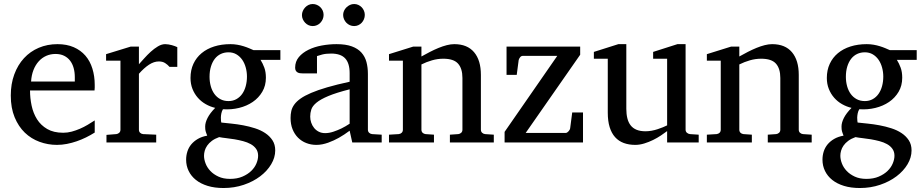

<svg xmlns="http://www.w3.org/2000/svg" viewBox="-20 -716 4644 965"><path d="M456.1 -49.8Q435.1 -36.6 412.4 -25.4Q389.6 -14.2 365.5 -5.9Q341.3 2.4 316.4 7.3Q291.5 12.2 266.1 12.2Q220.7 12.2 178.7 -3.2Q136.7 -18.6 104.7 -49.3Q72.8 -80.1 53.5 -126.7Q34.2 -173.3 34.2 -235.8Q34.2 -294.4 51.8 -342Q69.3 -389.6 100.6 -423.6Q131.8 -457.5 174.8 -475.8Q217.8 -494.1 269 -494.1Q315.4 -494.1 350.6 -478.8Q385.7 -463.4 409.2 -436.3Q432.6 -409.2 444.3 -371.3Q456.1 -333.5 456.1 -289.1V-275.9Q456.1 -268.1 455.1 -261.2H130.9Q130.9 -223.1 138.9 -185.1Q147 -147 166 -116.7Q185.1 -86.4 217.3 -67.6Q249.5 -48.8 297.9 -48.8Q319.3 -48.8 340.3 -54.4Q361.3 -60.1 381.6 -68.8Q401.9 -77.6 420.4 -88.6Q439 -99.6 456.1 -110.8ZM356 -328.1Q356 -353 350.1 -374.3Q344.2 -395.5 332.3 -411.1Q320.3 -426.8 302 -435.8Q283.7 -444.8 258.8 -444.8Q233.9 -444.8 212.4 -435.3Q190.9 -425.8 174.6 -407.7Q158.2 -389.6 148.2 -364Q138.2 -338.4 136.2 -306.2H356Z M832 -379.9Q822.3 -391.1 809.6 -399.2Q796.9 -407.2 778.3 -407.2Q753.9 -407.2 729 -390.9Q704.1 -374.5 678.2 -345.2V-64Q678.2 -54.7 684.1 -48.8Q689.9 -43 699.2 -42L765.1 -39.1V0H515.1V-38.1L564.5 -42Q573.2 -43 579.3 -48.8Q585.4 -54.7 585.4 -64V-411.1H513.2V-443.8L637.2 -481.9H678.2V-393.1Q689 -404.8 704.3 -422.1Q719.7 -439.5 737.3 -455.6Q754.9 -471.7 773.7 -482.9Q792.5 -494.1 810.1 -494.1Q817.9 -494.1 826.7 -492.7Q835.4 -491.2 843.8 -489Q852.1 -486.8 859.1 -484.1Q866.2 -481.4 871.1 -479V-379.9Z M1277.3 66.9Q1277.3 46.4 1267.1 32Q1256.8 17.6 1240 8.3Q1223.1 -1 1201.9 -6.6Q1180.7 -12.2 1158.9 -15.9Q1137.2 -19.5 1116.9 -21.7Q1096.7 -23.9 1081.5 -26.9Q1059.6 -19 1044.9 -8.1Q1030.3 2.9 1021.5 15.6Q1012.7 28.3 1009 41.5Q1005.4 54.7 1005.4 66.9Q1005.4 85 1013.2 105.5Q1021 126 1037.1 143.1Q1053.2 160.2 1077.9 171.6Q1102.5 183.1 1136.2 183.1Q1171.9 183.1 1198.5 171.6Q1225.1 160.2 1242.7 143.1Q1260.3 126 1268.8 105.5Q1277.3 85 1277.3 66.9ZM1221.2 -331.1Q1221.2 -354.5 1215.1 -376.7Q1209 -398.9 1197.3 -415.8Q1185.5 -432.6 1168.2 -442.9Q1150.9 -453.1 1128.4 -453.1Q1107.4 -453.1 1089.8 -444.8Q1072.3 -436.5 1059.8 -420.7Q1047.4 -404.8 1040.3 -381.8Q1033.2 -358.9 1033.2 -330.1Q1033.2 -305.2 1039.3 -283Q1045.4 -260.7 1057.4 -244.1Q1069.3 -227.5 1087.2 -217.8Q1105 -208 1128.4 -208Q1150.9 -208 1168.2 -217.8Q1185.5 -227.5 1197.3 -244.1Q1209 -260.7 1215.1 -283.2Q1221.2 -305.7 1221.2 -331.1ZM1289.6 -415Q1300.8 -397 1308.6 -375.7Q1316.4 -354.5 1316.4 -325.2Q1316.4 -285.6 1298.3 -254.9Q1280.3 -224.1 1250.2 -203.6Q1220.2 -183.1 1181.4 -173.6Q1142.6 -164.1 1100.6 -167Q1094.7 -157.2 1092.5 -146Q1090.3 -134.8 1090.1 -125Q1089.8 -115.2 1090.8 -108.2Q1091.8 -101.1 1092.3 -100.1Q1114.7 -97.7 1143.6 -94.7Q1172.4 -91.8 1202.4 -86.2Q1232.4 -80.6 1261.5 -71.3Q1290.5 -62 1313 -47.1Q1335.4 -32.2 1349.4 -11Q1363.3 10.3 1363.3 40Q1363.3 75.7 1343 109.6Q1322.8 143.6 1287.6 170.2Q1252.4 196.8 1205.1 212.9Q1157.7 229 1103.5 229Q1058.6 229 1023.7 218.3Q988.8 207.5 964.8 188.5Q940.9 169.4 928.2 143.3Q915.5 117.2 915.5 86.9Q915.5 64.9 921.9 45.2Q928.2 25.4 941.4 9.5Q954.6 -6.3 974.4 -17.8Q994.1 -29.3 1021.5 -34.2Q1018.6 -42 1016.6 -47.1Q1014.6 -52.2 1013.4 -56.9Q1012.2 -61.5 1011.7 -66.7Q1011.2 -71.8 1011.2 -80.1Q1011.2 -99.6 1023.2 -123.3Q1035.2 -147 1061.5 -173.8Q1036.6 -179.7 1014.2 -192.4Q991.7 -205.1 974.6 -224.4Q957.5 -243.7 947.5 -268.8Q937.5 -293.9 937.5 -324.2Q937.5 -363.8 952.1 -395.3Q966.8 -426.8 993.2 -448.7Q1019.5 -470.7 1056.4 -482.4Q1093.3 -494.1 1138.2 -494.1Q1155.8 -494.1 1172.6 -491.2Q1189.5 -488.3 1204.3 -483.6Q1219.2 -479 1231.9 -473.6Q1244.6 -468.3 1254.4 -463.9H1389.2V-415Z M1737.3 -267.1Q1669.9 -250 1630.4 -233.4Q1590.8 -216.8 1570.6 -200Q1550.3 -183.1 1544.7 -165.8Q1539.1 -148.4 1539.1 -129.9Q1539.1 -114.3 1544.2 -99.4Q1549.3 -84.5 1558.8 -72.8Q1568.4 -61 1582.3 -54Q1596.2 -46.9 1614.3 -46.9Q1634.3 -46.9 1656 -54.2Q1677.7 -61.5 1695.8 -70.3Q1716.8 -80.6 1737.3 -94.2ZM1750.5 0 1737.3 -59.1Q1710.9 -39.1 1683.1 -23.4Q1670.9 -16.6 1657.2 -10.3Q1643.6 -3.9 1629.2 1.2Q1614.7 6.3 1599.9 9.3Q1585 12.2 1570.3 12.2Q1543 12.2 1519.3 2.9Q1495.6 -6.3 1478 -23.9Q1460.4 -41.5 1450.4 -66.4Q1440.4 -91.3 1440.4 -123Q1440.4 -141.6 1444.1 -158.2Q1447.8 -174.8 1459 -190.4Q1470.2 -206.1 1490.5 -220.5Q1510.7 -234.9 1543.7 -249Q1576.7 -263.2 1624.3 -277.1Q1671.9 -291 1737.3 -305.2V-348.1Q1737.3 -398.4 1714.8 -422.6Q1692.4 -446.8 1644 -446.8Q1617.7 -446.8 1599.1 -441.9Q1580.6 -437 1573.2 -434.1V-347.2H1500.5Q1493.7 -347.2 1487.1 -348.1Q1480.5 -349.1 1475.1 -352.3Q1469.7 -355.5 1466.6 -361.1Q1463.4 -366.7 1463.4 -376Q1463.4 -406.7 1481.9 -429Q1500.5 -451.2 1530.3 -465.8Q1560.1 -480.5 1597.2 -487.3Q1634.3 -494.1 1671.4 -494.1Q1717.8 -494.1 1748.3 -482.9Q1778.8 -471.7 1796.6 -451.7Q1814.5 -431.6 1821.8 -404.3Q1829.1 -377 1829.1 -344.2V-64Q1829.1 -54.7 1835.2 -48.8Q1841.3 -43 1850.1 -42L1898.4 -39.1V0ZM1606.4 -641.1Q1606.4 -629.9 1602.1 -619.6Q1597.7 -609.4 1590.3 -601.6Q1583 -593.8 1573 -589.4Q1563 -585 1551.8 -585Q1540.5 -585 1530.8 -589.4Q1521 -593.8 1513.7 -601.6Q1506.3 -609.4 1502 -619.1Q1497.6 -628.9 1497.6 -640.1Q1497.6 -650.9 1502 -660.9Q1506.3 -670.9 1513.7 -678.7Q1521 -686.5 1530.8 -691.2Q1540.5 -695.8 1551.8 -695.8Q1563 -695.8 1573 -691.4Q1583 -687 1590.3 -679.7Q1597.7 -672.4 1602.1 -662.4Q1606.4 -652.3 1606.4 -641.1ZM1813.5 -641.1Q1813.5 -629.9 1809.3 -619.6Q1805.2 -609.4 1797.9 -601.6Q1790.5 -593.8 1780.8 -589.4Q1771 -585 1759.8 -585Q1748.5 -585 1738.5 -589.4Q1728.5 -593.8 1720.9 -601.6Q1713.4 -609.4 1709 -619.6Q1704.6 -629.9 1704.6 -641.1Q1704.6 -651.4 1709 -661.4Q1713.4 -671.4 1721.2 -679Q1729 -686.5 1738.8 -691.2Q1748.5 -695.8 1759.8 -695.8Q1771 -695.8 1780.8 -691.4Q1790.5 -687 1797.9 -679.4Q1805.2 -671.9 1809.3 -661.9Q1813.5 -651.9 1813.5 -641.1Z M2241.2 0V-39.1L2283.2 -42Q2292 -43 2298.1 -48.8Q2304.2 -54.7 2304.2 -64V-324.2Q2304.2 -371.6 2282.2 -396.2Q2260.3 -420.9 2208 -420.9Q2179.2 -420.9 2151.4 -412.8Q2123.5 -404.8 2098.1 -392.1V-64Q2098.1 -54.7 2104 -48.8Q2109.9 -43 2119.1 -42L2161.1 -39.1V0H1935.1V-39.1L1983.9 -42Q1993.2 -43 1999 -48.8Q2004.9 -54.7 2004.9 -64V-411.1H1935.1V-443.8L2057.1 -481.9H2098.1V-432.1Q2119.1 -443.8 2140.9 -455.1Q2162.6 -466.3 2184.1 -475.1Q2205.6 -483.9 2225.6 -489Q2245.6 -494.1 2263.2 -494.1Q2328.6 -494.1 2362.8 -453.6Q2397 -413.1 2397 -339.8V-64Q2397 -54.7 2403.1 -48.8Q2409.2 -43 2418 -42L2461.9 -39.1V0Z M2516.1 0V-53.2L2780.8 -435.1H2606.9Q2599.6 -435.1 2594 -428Q2588.4 -420.9 2586.9 -414.1L2577.1 -339.8H2525.9V-481.9H2896V-440.9L2622.1 -47.9H2823.7Q2827.1 -47.9 2830.8 -50.3Q2834.5 -52.7 2837.6 -56.2Q2840.8 -59.6 2843 -63.7Q2845.2 -67.9 2845.7 -71.8L2856 -150.9H2910.2V0Z M3333 0V-57.1Q3320.3 -47.4 3302 -35.2Q3283.7 -22.9 3262.5 -12.5Q3241.2 -2 3218 5.1Q3194.8 12.2 3172.9 12.2Q3140.6 12.2 3115 2.7Q3089.4 -6.8 3071.5 -26.6Q3053.7 -46.4 3044.2 -76.9Q3034.7 -107.4 3034.7 -149.9V-420.9H2964.8V-455.1L3087.9 -494.1H3127.9V-168.9Q3127.9 -142.6 3133.1 -121.6Q3138.2 -100.6 3149.7 -85.9Q3161.1 -71.3 3179.7 -63.7Q3198.2 -56.2 3224.6 -56.2Q3239.7 -56.2 3255.4 -59.1Q3271 -62 3285.2 -66.7Q3299.3 -71.3 3311.8 -76.4Q3324.2 -81.5 3333 -85.9V-420.9H3262.7V-455.1L3384.8 -494.1H3425.8V-64Q3425.8 -54.7 3432.4 -48.8Q3439 -43 3447.8 -42L3491.7 -39.1V0Z M3838.9 0V-39.1L3880.9 -42Q3889.6 -43 3895.8 -48.8Q3901.9 -54.7 3901.9 -64V-324.2Q3901.9 -371.6 3879.9 -396.2Q3857.9 -420.9 3805.7 -420.9Q3776.9 -420.9 3749 -412.8Q3721.2 -404.8 3695.8 -392.1V-64Q3695.8 -54.7 3701.7 -48.8Q3707.5 -43 3716.8 -42L3758.8 -39.1V0H3532.7V-39.1L3581.5 -42Q3590.8 -43 3596.7 -48.8Q3602.5 -54.7 3602.5 -64V-411.1H3532.7V-443.8L3654.8 -481.9H3695.8V-432.1Q3716.8 -443.8 3738.5 -455.1Q3760.3 -466.3 3781.7 -475.1Q3803.2 -483.9 3823.2 -489Q3843.3 -494.1 3860.8 -494.1Q3926.3 -494.1 3960.4 -453.6Q3994.6 -413.1 3994.6 -339.8V-64Q3994.6 -54.7 4000.7 -48.8Q4006.8 -43 4015.6 -42L4059.6 -39.1V0Z M4475.6 66.9Q4475.6 46.4 4465.3 32Q4455.1 17.6 4438.2 8.3Q4421.4 -1 4400.1 -6.6Q4378.9 -12.2 4357.2 -15.9Q4335.4 -19.5 4315.2 -21.7Q4294.9 -23.9 4279.8 -26.9Q4257.8 -19 4243.2 -8.1Q4228.5 2.9 4219.7 15.6Q4210.9 28.3 4207.3 41.5Q4203.6 54.7 4203.6 66.9Q4203.6 85 4211.4 105.5Q4219.2 126 4235.4 143.1Q4251.5 160.2 4276.1 171.6Q4300.8 183.1 4334.5 183.1Q4370.1 183.1 4396.7 171.6Q4423.3 160.2 4440.9 143.1Q4458.5 126 4467 105.5Q4475.6 85 4475.6 66.9ZM4419.4 -331.1Q4419.4 -354.5 4413.3 -376.7Q4407.2 -398.9 4395.5 -415.8Q4383.8 -432.6 4366.5 -442.9Q4349.1 -453.1 4326.7 -453.1Q4305.7 -453.1 4288.1 -444.8Q4270.5 -436.5 4258.1 -420.7Q4245.6 -404.8 4238.5 -381.8Q4231.4 -358.9 4231.4 -330.1Q4231.4 -305.2 4237.5 -283Q4243.7 -260.7 4255.6 -244.1Q4267.6 -227.5 4285.4 -217.8Q4303.2 -208 4326.7 -208Q4349.1 -208 4366.5 -217.8Q4383.8 -227.5 4395.5 -244.1Q4407.2 -260.7 4413.3 -283.2Q4419.4 -305.7 4419.4 -331.1ZM4487.8 -415Q4499 -397 4506.8 -375.7Q4514.6 -354.5 4514.6 -325.2Q4514.6 -285.6 4496.6 -254.9Q4478.5 -224.1 4448.5 -203.6Q4418.5 -183.1 4379.6 -173.6Q4340.8 -164.1 4298.8 -167Q4293 -157.2 4290.8 -146Q4288.6 -134.8 4288.3 -125Q4288.1 -115.2 4289.1 -108.2Q4290 -101.1 4290.5 -100.1Q4313 -97.7 4341.8 -94.7Q4370.6 -91.8 4400.6 -86.2Q4430.7 -80.6 4459.7 -71.3Q4488.8 -62 4511.2 -47.1Q4533.7 -32.2 4547.6 -11Q4561.5 10.3 4561.5 40Q4561.5 75.7 4541.3 109.6Q4521 143.6 4485.8 170.2Q4450.7 196.8 4403.3 212.9Q4356 229 4301.8 229Q4256.8 229 4221.9 218.3Q4187 207.5 4163.1 188.5Q4139.2 169.4 4126.5 143.3Q4113.8 117.2 4113.8 86.9Q4113.8 64.9 4120.1 45.2Q4126.5 25.4 4139.6 9.5Q4152.8 -6.3 4172.6 -17.8Q4192.4 -29.3 4219.7 -34.2Q4216.8 -42 4214.8 -47.1Q4212.9 -52.2 4211.7 -56.9Q4210.4 -61.5 4210 -66.7Q4209.5 -71.8 4209.5 -80.1Q4209.5 -99.6 4221.4 -123.3Q4233.4 -147 4259.8 -173.8Q4234.9 -179.7 4212.4 -192.4Q4189.9 -205.1 4172.9 -224.4Q4155.8 -243.7 4145.8 -268.8Q4135.7 -293.9 4135.7 -324.2Q4135.7 -363.8 4150.4 -395.3Q4165 -426.8 4191.4 -448.7Q4217.8 -470.7 4254.6 -482.4Q4291.5 -494.1 4336.4 -494.1Q4354 -494.1 4370.8 -491.2Q4387.7 -488.3 4402.6 -483.6Q4417.5 -479 4430.2 -473.6Q4442.9 -468.3 4452.6 -463.9H4587.4V-415Z"/></svg>

Font: BabelStone Ogham Pictish
Style: Bold Italic
Weight: 700
Italic angle: -30°
Designer: Andrew West
Foundry: BabelStone
Version: Version 1.02 March 14, 2022